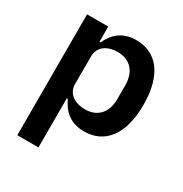

<svg xmlns="http://www.w3.org/2000/svg" viewBox="-169 -657 938 985"><g transform="rotate(30 300.0 -164.0)"><path d="M71 199.9H196.4V-90.9H202.4C230.8 -28.4 278.1 12.1 357.2 12.1C475.1 12.1 554 -77.1 554 -258.2C554 -438.9 475.1 -528.1 357.2 -528.1C278.1 -528.1 230.8 -487.6 202.4 -425.4H196.4V-516H71ZM196.4 -176.5V-339.8C196.4 -398.8 246.1 -427.6 304.3 -427.6C379.3 -427.6 422.6 -378.2 422.6 -299.4V-216.6C422.6 -137.8 379.3 -88.4 304.3 -88.4C246.1 -88.4 196.4 -117.2 196.4 -176.5Z"/></g></svg>

Font: Margiela Mono SemiBold
Style: Regular
Weight: 600
Designer: Mike Abbink, Paul van der Laan, Pieter van Rosmalen
Foundry: Bold Monday
Version: Version 2.003 2021